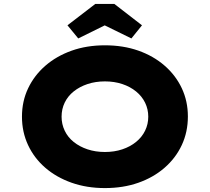

<svg xmlns="http://www.w3.org/2000/svg" viewBox="-20 -949 1070 979"><path d="M515 10Q422 10 344.5 -17.5Q267 -45 210.5 -94Q154 -143 123 -209.5Q92 -276 92 -354Q92 -433 123.5 -499Q155 -565 211.5 -614Q268 -663 345 -690.5Q422 -718 515 -718Q608 -718 685 -691Q762 -664 819 -614.5Q876 -565 907 -499Q938 -433 938 -355Q938 -276 907 -209.5Q876 -143 819 -93.5Q762 -44 685 -17Q608 10 515 10ZM515 -174Q563 -174 603.5 -187.5Q644 -201 674 -225.5Q704 -250 720 -283Q736 -316 736 -354Q736 -392 720 -425Q704 -458 674 -482.5Q644 -507 603.5 -520.5Q563 -534 515 -534Q467 -534 426.5 -520.5Q386 -507 356 -483Q326 -459 310 -426Q294 -393 294 -354Q294 -316 310 -282.5Q326 -249 356 -225Q386 -201 426.5 -187.5Q467 -174 515 -174ZM379 -753 324 -820 466 -929H563L704 -820L650 -753L499 -827H529Z"/></svg>

Font: Lexend Mega ExtraBold
Style: Regular
Weight: 800
Designer: Bonnie Shaver-Troup, Thomas Jockin
Foundry: Lexend
Version: Version 1.007